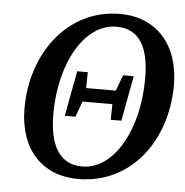

<svg xmlns="http://www.w3.org/2000/svg" viewBox="-51 -729 765 795"><g transform="rotate(5 332.0 -332.0)"><path d="M225 -240H269L293 -305H417L416 -240H460L495 -428H451L426 -362H303L304 -428H260ZM315 -37C219 -37 177 -115 177 -243C177 -457 275 -626 406 -626C503 -626 543 -551 543 -422C543 -209 446 -37 315 -37ZM302 16C525 16 664 -178 664 -405C664 -574 567 -680 417 -680C197 -680 56 -483 56 -258C56 -81 157 16 302 16Z"/></g></svg>

Font: Source Serif Pro Semibold
Style: Italic
Weight: 600
Italic angle: -12°
Designer: Frank Grießhammer
Foundry: Adobe Systems Incorporated
Version: Version 3.001;hotconv 1.0.111;makeotfexe 2.5.65597